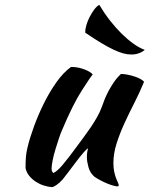

<svg xmlns="http://www.w3.org/2000/svg" viewBox="-20 -749 615 789"><path d="M369 -22Q350 -38 343.5 -62Q337 -86 337 -103Q337 -124 342 -139Q338 -139 324 -123Q310 -107 293.5 -85Q277 -63 261 -42Q245 -21 237 -11Q224 3 212.5 11Q201 19 194 20Q178 19 160.5 13.5Q143 8 127.5 -2Q112 -12 100.5 -26Q89 -40 85 -58Q85 -86 86.5 -104Q88 -122 93 -143Q102 -181 119.5 -229Q137 -277 160 -323.5Q183 -370 211.5 -410.5Q240 -451 272 -474Q281 -474 293 -472.5Q305 -471 317.5 -467Q330 -463 341.5 -457.5Q353 -452 361 -443Q352 -433 315.5 -376Q279 -319 234 -212Q229 -201 222 -180Q215 -159 208 -136Q201 -113 196.5 -91Q192 -69 192 -56Q192 -48 194.5 -44Q197 -40 199 -38Q214 -44 237 -71Q260 -98 301 -154Q311 -168 324.5 -186Q338 -204 352 -224.5Q366 -245 378.5 -267Q391 -289 399 -311Q403 -323 409.5 -339.5Q416 -356 425.5 -374Q435 -392 447.5 -410.5Q460 -429 477 -445Q490 -445 505 -442Q520 -439 533.5 -434.5Q547 -430 557 -424.5Q567 -419 572 -413Q554 -369 532 -326Q510 -283 491 -241.5Q472 -200 459 -159Q446 -118 446 -79Q446 -58 449.5 -42.5Q453 -27 457 -16.5Q461 -6 464.5 1Q468 8 468 13Q468 14 466 16Q465 17 464 17Q457 17 446 14Q435 11 421.5 5.5Q408 0 394.5 -7Q381 -14 369 -22ZM388 -729Q409 -694 432.5 -664Q456 -634 480.5 -610Q505 -586 529 -569Q553 -552 575 -544Q552 -525 520 -525Q504 -525 487 -529.5Q470 -534 447.5 -544.5Q425 -555 396.5 -572Q368 -589 330 -615Q330 -629 335 -646Q340 -663 348.5 -679.5Q357 -696 367 -709.5Q377 -723 388 -729Z"/></svg>

Font: Sweet Mavka Script
Style: Regular
Weight: 500
Designer: Pablo Impallari/Anastassiya Vishnevskaya
Foundry: Pablo Impallari/ Anastassiya Vishnevskaya
Version: Version 2.0/www.impallari.com/   behance.net/sweetcherry